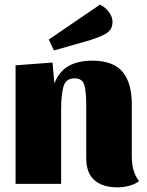

<svg xmlns="http://www.w3.org/2000/svg" viewBox="-20 -791 634 826"><path d="M214 -432Q234 -484 275 -507Q316 -530 377 -530Q466 -530 506.5 -483Q547 -436 547 -342V-117Q547 -52 578 -12Q563 1 536.5 8Q510 15 486 15Q421 15 386 -16Q351 -47 351 -110V-340Q351 -395 343 -424.5Q335 -454 301 -454Q263 -454 253 -418.5Q243 -383 243 -320V0H47V-510L206 -522ZM464 -697Q464 -663 436 -646.5Q408 -630 353 -614L212 -574L190 -621L410 -771Q432 -761 448 -740Q464 -719 464 -697Z"/></svg>

Font: Sansita ExtraBold
Style: Regular
Weight: 800
Designer: Pablo Cosgaya
Foundry: Omnibus-Type
Version: Version 1.006